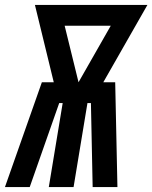

<svg xmlns="http://www.w3.org/2000/svg" viewBox="-53 -755 615 775"><path d="M-33 0 116 -423H164L88 -735H542L364 -423H412L421 0H321L314 -339H300L244 0H144L200 -339H186L67 0ZM264 -423 394 -651H208Z"/></svg>

Font: Iosevka Extrabold
Style: Italic
Weight: 800
Italic angle: -9°
Monospace: yes
Designer: Belleve Invis
Foundry: Belleve Invis
Version: Version 32.5.0; ttfautohint (v1.8.4)